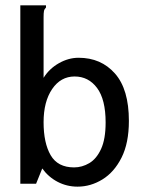

<svg xmlns="http://www.w3.org/2000/svg" viewBox="-20 -687 540 718"><path d="M270 11Q230 11 195.5 -7Q161 -25 138 -57L115 0H56V-667H152V-659Q146 -653 144.5 -646Q143 -639 143 -622V-396Q164 -430 200 -450.5Q236 -471 274 -471Q358 -471 410 -412Q462 -353 462 -235Q462 -152 434.5 -97.5Q407 -43 363 -16Q319 11 270 11ZM257 -61Q287 -61 314 -77Q341 -93 358 -130Q375 -167 375 -229Q375 -315 343 -358Q311 -401 259 -401Q207 -401 175 -354Q143 -307 143 -230Q143 -152 169.5 -106.5Q196 -61 257 -61Z"/></svg>

Font: Inconsolata Medium
Style: Regular
Weight: 500
Monospace: yes
Designer: Raph Levien, Cyreal, Brenton Simpson
Foundry: Raph Levien, Cyreal, Google
Version: Version 3.001; ttfautohint (v1.8.2.53-6de2)